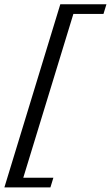

<svg xmlns="http://www.w3.org/2000/svg" viewBox="-27 -730 504 874"><path d="M-7 123 247.5 -710.5H457.5L444 -666.5H307L79 79H216L202.5 123Z"/></svg>

Font: Newsreader 14pt
Style: Italic
Weight: 400
Italic angle: -17°
Designer: Hugues Gentile
Foundry: Production Type
Version: Version 1.003